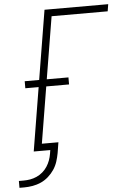

<svg xmlns="http://www.w3.org/2000/svg" viewBox="-104 -779 668 1006"><g transform="rotate(-5 230.5 -276.0)"><path d="M-43 183V147H-18Q0 147 17 144Q34 141 51 133.5Q68 126 82.5 113.5Q97 101 107 85.5Q117 70 123 53.5Q129 37 132 19L135 0H48L103 -334H33V-371H109L169 -735H504L498 -698H203L149 -371H263V-334H143L94 -37H181L172 19Q168 41 161 63Q154 85 141 104.5Q128 124 110 140Q92 156 71 165.5Q50 175 27 179Q4 183 -17 183Z"/></g></svg>

Font: Iosevka Curly Extralight
Style: Italic
Weight: 200
Italic angle: -9°
Monospace: yes
Designer: Belleve Invis
Foundry: Belleve Invis
Version: Version 22.1.2; ttfautohint (v1.8.4)